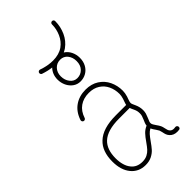

<svg xmlns="http://www.w3.org/2000/svg" viewBox="-275 -946 1016 1016"><g transform="rotate(-45 233.5 -438.0)"><path d="M427.7 -13.2Q427.7 -8.3 425 -4.9Q422.4 -1.5 417.5 -1Q411.1 -0.5 404.3 0Q377.4 0 361.8 -17.1Q354.5 -25.4 351.3 -33.9Q348.1 -42.5 345.7 -55.7Q342.3 -68.8 341.3 -71.3Q338.9 -76.2 332 -86.4Q320.8 -101.6 315.4 -113.3Q302.2 -106.4 292.2 -95.2Q282.2 -84 268.1 -64Q252.9 -42 240.2 -27.8Q227.5 -13.7 207.8 -3.7Q188 6.3 161.1 6.3Q134.8 6.3 114.3 -3.4Q93.8 -13.2 79.6 -30.8Q48.8 -67.9 48.8 -131.8Q48.8 -208.5 91.3 -248Q137.2 -292 235.4 -292H312.5Q314 -299.8 319.8 -315.4L323.7 -326.7Q329.1 -344.7 329.1 -357.9Q329.1 -390.6 316.4 -417.7Q303.7 -444.8 278.6 -460.9Q253.4 -477.1 217.8 -477.1Q177.7 -477.1 149.4 -457.3Q121.1 -437.5 108.4 -398.4Q107.4 -395 104 -392.6Q100.6 -390.1 96.7 -390.1Q91.3 -390.1 87.9 -393.8Q84.5 -397.5 84.5 -402.3Q84.5 -404.8 85 -406.2Q100.6 -453.1 135.3 -477.3Q169.9 -501.5 217.8 -501.5Q260.7 -501.5 291.5 -481.7Q322.3 -461.9 337.9 -429.2Q353.5 -396.5 353.5 -357.9Q353.5 -340.8 347.2 -319.8Q346.7 -317.4 342.3 -306.2Q336.4 -290 336.4 -283.2Q336.4 -277.8 339.6 -270.8Q342.8 -263.7 346.7 -254.9Q356.9 -232.4 356.9 -209Q356.9 -196.3 353.8 -185.5Q350.6 -174.8 344.7 -161.1Q338.4 -146 336.7 -141.6Q335 -137.2 335.9 -129.4Q336.4 -125 340.6 -117.9Q344.7 -110.8 349.6 -104Q358.9 -91.3 363.8 -81.1Q367.2 -74.2 370.1 -59.6Q372.1 -50.3 374 -44.4Q376 -38.6 380.4 -33.7Q388.2 -24.4 402.8 -24.4Q408.2 -24.9 413.6 -25.4Q418.9 -26.4 423.3 -22.5Q427.7 -18.6 427.7 -13.2ZM174.8 -643.6Q174.8 -615.2 190.7 -595Q206.5 -574.7 230.5 -574.7Q256.3 -574.7 273.9 -592.8Q291.5 -610.8 291.5 -641.6Q291.5 -669.9 275.9 -689.2Q260.3 -708.5 234.9 -708.5Q209 -708.5 191.9 -690.2Q174.8 -671.9 174.8 -643.6ZM205.1 -731.4Q250 -731.4 280.3 -752.4Q307.6 -772 322 -804.2Q336.4 -836.4 336.4 -871.1Q336.4 -876.5 340.1 -879.9Q343.8 -883.3 348.6 -883.3Q354 -883.3 357.4 -879.9Q360.8 -876.5 360.8 -871.1Q360.8 -830.6 344 -793.2Q327.1 -755.9 294.9 -732.9Q285.6 -726.6 275.4 -721.7Q294.4 -710 305.2 -688.5Q315.9 -667 315.9 -641.6Q315.9 -614.3 304.4 -593.5Q293 -572.8 273.4 -561.5Q253.9 -550.3 230.5 -550.3Q207.5 -550.3 189.2 -563.2Q170.9 -576.2 160.6 -597.7Q150.4 -619.1 150.4 -643.6Q150.4 -682.6 175.8 -709Q147.9 -711.9 114.7 -723.1Q111.3 -724.1 108.9 -727.5Q106.4 -731 106.4 -734.9Q106.4 -740.2 110.1 -743.7Q113.8 -747.1 118.7 -747.1Q121.1 -747.1 122.6 -746.6Q165 -731.4 205.1 -731.4ZM98.1 -46.4Q120.1 -18.1 161.1 -18.1Q182.6 -18.1 197.8 -25.9Q212.9 -33.7 223.4 -45.2Q233.9 -56.6 248.5 -77.6Q264.6 -101.1 278.3 -115.5Q292 -129.9 311.5 -138.2Q312 -146.5 315.7 -155.5Q319.3 -164.6 322.3 -170.9Q327.6 -184.1 330.1 -191.7Q332.5 -199.2 332.5 -209Q332.5 -219.7 330.6 -227.8Q328.6 -235.8 324.2 -245.1Q321.8 -250.5 318.8 -256.6Q315.9 -262.7 314.5 -267.6H235.4Q147 -267.6 107.9 -230.5Q73.2 -197.3 73.2 -131.8Q73.2 -105 79.6 -83Q85.9 -61 98.1 -46.4Z"/></g></svg>

Font: Velvelyne Light
Style: Regular
Weight: 200
Designer: Manon Van der Borght et Mariel Nils
Foundry: Velvetyne
Version: Version 1.070